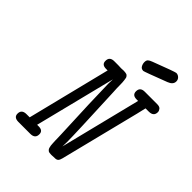

<svg xmlns="http://www.w3.org/2000/svg" viewBox="-224 -933 1059 1059"><g transform="rotate(45 305.0 -403.5)"><path d="M67.9 -28.8Q67.9 -62 105 -62H129.9L251 -548.8H238.8Q204.6 -548.8 205.1 -578.1Q205.1 -611.3 242.2 -610.8H272Q287.1 -610.8 294.9 -609.9Q300.8 -610.8 314.9 -610.8Q321.8 -610.8 327.4 -609.9Q333 -608.9 336.9 -607.9Q340.8 -606.9 344 -603.5Q347.2 -600.1 349.1 -597.2Q351.1 -594.2 352.1 -587.6Q353 -581.1 354 -575.4Q355 -569.8 355.5 -559.3Q356 -548.8 356 -539.8Q356 -530.8 356.4 -515.4Q356.9 -500 357.9 -486.8Q372.1 -170.9 372.1 -110.8Q372.1 -104 371.6 -93.5Q371.1 -83 371.1 -76.2L488.8 -548.8H477.1Q442.9 -548.8 442.9 -578.1Q442.9 -611.3 480 -610.8H575.2Q595.2 -610.8 602.5 -601.3Q609.9 -591.8 609.9 -582Q609.9 -548.8 571.8 -548.8H546.9Q544.9 -540 540.5 -522Q536.1 -503.9 534.2 -495.1L418 -30.8Q414.1 -14.6 407.5 -7.8Q400.9 -1 387.2 -1H381.8Q376 0 363.8 0H358.9Q351.1 0 345.5 -1Q339.8 -2 335.9 -4.9Q332 -7.8 329.6 -11.5Q327.1 -15.1 325.2 -22Q323.2 -28.8 322.5 -34.9Q321.8 -41 321.3 -51.5Q320.8 -62 320.3 -71.5Q319.8 -81.1 319.8 -95.9Q319.8 -110.8 318.8 -124Q307.6 -372.1 305.2 -501Q305.2 -505.9 305.7 -514.9Q306.2 -523.9 306.2 -528.8V-534.2L188 -62H200.2Q234.4 -62 233.9 -33.2Q233.9 0 196.8 0H102.1Q67.9 -1 67.9 -28.8ZM392.1 -757.8Q519 -806.6 528.8 -807.1Q542 -807.1 552 -797.6Q562 -788.1 562 -773.9Q562 -749 529.8 -736.8Q397.9 -686 392.1 -686Q376 -686 368.9 -698.5Q361.8 -710.9 361.8 -724.9Q361.8 -738.8 368.9 -745.4Q376 -752 392.1 -757.8Z"/></g></svg>

Font: CMU Typewriter Text
Style: Italic
Weight: 500
Italic angle: -14.04°
Version: Version 0.7.0